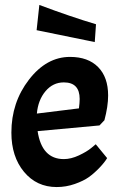

<svg xmlns="http://www.w3.org/2000/svg" viewBox="-20 -745 486 776"><path d="M238 -102Q267 -102 299 -117Q331 -132 349 -147L367 -162L413 -106Q403 -89 382 -67Q361 -45 339.5 -29.5Q318 -14 282.5 -1.5Q247 11 209 11Q128 11 77 -50.5Q26 -112 26 -209Q26 -331 97 -423Q168 -515 263 -515Q336 -515 376.5 -474Q417 -433 417 -359Q417 -315 402 -259L382 -238L132 -215Q149 -102 238 -102ZM128 -623 139 -725Q267 -677 368 -647L363 -575ZM238 -412Q194 -412 164 -376.5Q134 -341 129 -286L299 -307Q302 -330 302 -345Q302 -412 238 -412Z"/></svg>

Font: Acme
Style: Regular
Weight: 400
Designer: Juan Pablo del Peral
Foundry: Juan Pablo del Peral
Version: Version 1.002